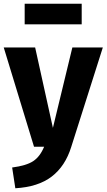

<svg xmlns="http://www.w3.org/2000/svg" viewBox="-26 -785 570 1027"><path d="M411 -655H106V-765H411ZM524 -531 355 1Q323 104 250.5 159.5Q178 215 56 222L39 111Q115 101 151.5 77Q188 53 210 0H156L-6 -531H162L257 -101L361 -531Z"/></svg>

Font: Fira Sans
Style: Bold
Weight: 700
Designer: bBox Type GmbH & Carrois Corporate GbR & Edenspiekermann AG
Foundry: bBox Type GmbH & Carrois Corporate GbR & Edenspiekermann AG
Version: Version 4.301;PS 004.301;hotconv 1.0.88;makeotf.lib2.5.64775